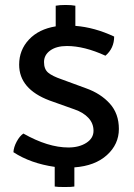

<svg xmlns="http://www.w3.org/2000/svg" viewBox="-20 -711 538 772"><path d="M34 -99Q35 -119 47 -141.5Q59 -164 74 -174Q173 -118 255 -118Q298 -118 327 -136.5Q356 -155 356 -185Q356 -215 335.5 -237Q315 -259 280 -271L179 -307Q57 -353 57 -451Q57 -510 96.5 -552Q136 -594 204 -605V-688Q219 -691 243.5 -691Q268 -691 283 -688V-607Q360 -601 439 -564Q439 -517 404 -487Q319 -526 249 -526Q207 -526 182 -508Q157 -490 157 -461.5Q157 -433 173.5 -419Q190 -405 228 -392L326 -356Q385 -335 421.5 -294.5Q458 -254 458 -192.5Q458 -131 410 -87.5Q362 -44 279 -38V39Q269 41 239.5 41Q210 41 200 39V-40Q103 -54 34 -99Z"/></svg>

Font: Signika Negative
Style: Regular
Weight: 400
Designer: Anna Giedrys
Foundry: Anna Giedrys
Version: Version 1.001